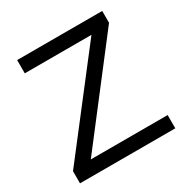

<svg xmlns="http://www.w3.org/2000/svg" viewBox="-158 -822 928 956"><g transform="rotate(-30 305.5 -344.0)"><path d="M579.6 -76.2V0H31.7V-69.8L450.7 -611.8H67.4V-688H556.6V-620.1L137.7 -76.2Z"/></g></svg>

Font: Arimo Nerd Font
Style: Regular
Weight: 400
Designer: Steve Matteson
Foundry: Monotype Imaging Inc.
Version: Version 1.33;Nerd Fonts 3.2.1